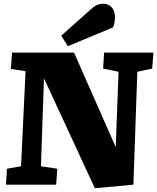

<svg xmlns="http://www.w3.org/2000/svg" viewBox="-20 -983 837 1022"><path d="M596 -200 611 -601 529 -618 534 -703H797L790 -618L711 -601L690 0L485 19L214 -566L198 -98L285 -85L279 0H12L17 -85L92 -98L116 -604L38 -616L44 -703H374ZM463 -933Q482 -950 496.5 -956.5Q511 -963 532 -963Q555 -963 573.5 -945Q592 -927 592 -889Q592 -879 589.5 -863.5Q587 -848 581 -837L341 -737L306 -793Z"/></svg>

Font: Literata 18pt Black
Style: Italic
Weight: 900
Italic angle: -2°
Designer: Latin by Veronika Burian and Jose Scaglione. Greek by Irene Vlachou. Cyrillic by Vera Evstafieva
Foundry: TypeTogether
Version: Version 3.103;gftools[0.9.29]